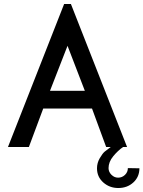

<svg xmlns="http://www.w3.org/2000/svg" viewBox="-20 -738 720 964"><path d="M680 107Q680 150 649.5 178Q619 206 574 206Q530 206 498.5 178Q467 150 467 107Q467 80 481 56Q495 32 506 23Q517 14 536 0H513L442 -193H197L125 0H20L302 -718H336L618 0H598Q572 18 548.5 46.5Q525 75 525 106Q525 125 539.5 139.5Q554 154 573 154Q593 154 607.5 140Q622 126 622 106ZM406 -282 319 -508 231 -282Z"/></svg>

Font: Simpel Medium
Style: Regular
Weight: 500
Designer: Janko Jovanovic
Version: Version 1.048;PS 001.048;hotconv 1.0.88;makeotf.lib2.5.64775